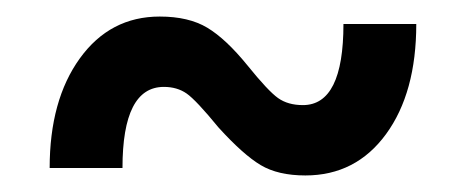

<svg xmlns="http://www.w3.org/2000/svg" viewBox="-20 -449 563 232"><path d="M349 -237Q316 -237 295 -249.5Q274 -262 244 -295Q217 -328 205.5 -336Q194 -344 178 -344Q128 -344 128 -246H40Q40 -328 76.5 -378.5Q113 -429 173 -429Q208 -429 230.5 -415.5Q253 -402 279 -370Q304 -339 316 -330.5Q328 -322 346 -322Q395 -322 395 -420H483Q483 -337 446.5 -287Q410 -237 349 -237Z"/></svg>

Font: Txt Sans Medium
Style: Regular
Weight: 500
Designer: Open Source
Foundry: XRLN
Version: Version 1.0